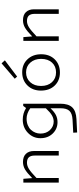

<svg xmlns="http://www.w3.org/2000/svg" viewBox="716 -1500 1022 2495"><g transform="rotate(-90 1227.5 -252.0)"><path d="M151.9 -460 161.1 -345.2Q230 -413.1 274.9 -439Q319.8 -464.8 371.1 -464.8Q440.4 -464.8 476.8 -426.5Q513.2 -388.2 513.2 -323.2V0H454.1V-313Q454.1 -363.8 431.6 -388.4Q409.2 -413.1 360.8 -413.1Q321.3 -413.1 279.8 -387.5Q238.3 -361.8 162.1 -289.1V0H103V-460Z M679.7 -238.8Q679.7 -334 749.3 -400.9Q818.8 -467.8 920.9 -467.8Q1002.9 -467.8 1071.8 -424.8L1099.6 -461.9H1127.9V19Q1127.9 125 1080.6 174.8Q1033.2 224.6 928.7 230L753.9 238.8L751 188L919.9 179.2Q1001 174.8 1034.9 138.7Q1068.8 102.5 1068.8 22V-107.9Q1021 -57.1 979.5 -36.6Q938 -16.1 887.7 -16.1Q800.3 -16.1 740 -78.6Q679.7 -141.1 679.7 -238.8ZM739.7 -237.8Q739.7 -161.6 786.1 -113.8Q832.5 -65.9 896 -65.9Q935.5 -65.9 974.9 -87.9Q1014.2 -109.9 1068.8 -168V-370.1Q1000.5 -418 933.6 -418Q887.2 -418 849.6 -402.6Q812 -387.2 788.6 -361.8Q765.1 -336.4 752.4 -304.4Q739.7 -272.5 739.7 -237.8Z M1452.6 -571.8 1652.3 -743.2 1691.4 -700.2 1480.5 -541ZM1532.7 15.1Q1428.7 15.1 1363.5 -52.7Q1298.3 -120.6 1298.3 -231.9Q1298.3 -338.9 1365 -407Q1431.6 -475.1 1536.6 -475.1Q1639.6 -475.1 1705.1 -406.2Q1770.5 -337.4 1770.5 -228Q1770.5 -119.1 1704.1 -52Q1637.7 15.1 1532.7 15.1ZM1534.7 -35.2Q1613.8 -35.2 1662.1 -87.6Q1710.4 -140.1 1710.4 -230Q1710.4 -314.9 1661.4 -369.9Q1612.3 -424.8 1534.7 -424.8Q1456.5 -424.8 1407.5 -370.8Q1358.4 -316.9 1358.4 -230Q1358.4 -142.1 1407.2 -88.6Q1456.1 -35.2 1534.7 -35.2Z M1993.2 -460 2002.4 -345.2Q2071.3 -413.1 2116.2 -439Q2161.1 -464.8 2212.4 -464.8Q2281.7 -464.8 2318.1 -426.5Q2354.5 -388.2 2354.5 -323.2V0H2295.4V-313Q2295.4 -363.8 2272.9 -388.4Q2250.5 -413.1 2202.1 -413.1Q2162.6 -413.1 2121.1 -387.5Q2079.6 -361.8 2003.4 -289.1V0H1944.3V-460Z"/></g></svg>

Font: IntelOne Mono Light
Style: Regular
Weight: 300
Designer: Fred Shallcrass
Foundry: Frere-Jones Type LLC
Version: Version 1.200;hotconv 1.1.0;makeotfexe 2.6.0;FJTRelease1.2